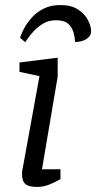

<svg xmlns="http://www.w3.org/2000/svg" viewBox="-20 -735 380 759"><path d="M136 -434 57 -451V-488L208 -507V-432L146 -66H219V-27Q219 -27 205.5 -19.5Q192 -12 171 -4Q150 4 126 4Q94 4 80.5 -7.5Q67 -19 67 -47Q67 -52 67.5 -58.5Q68 -65 70 -71ZM80 -568 59 -586Q59 -586 64 -599Q69 -612 80 -631Q91 -650 109.5 -669.5Q128 -689 155 -702Q182 -715 219 -715Q262 -715 288.5 -697.5Q315 -680 327.5 -656Q340 -632 340 -612Q340 -606 338.5 -601Q337 -596 334 -592Q328 -584 318 -578.5Q308 -573 297 -571Q286 -569 277 -569Q276 -587 270.5 -607Q265 -627 249.5 -641Q234 -655 201 -655Q173 -655 151 -642Q129 -629 113 -611.5Q97 -594 88.5 -581Q80 -568 80 -568Z"/></svg>

Font: Faustina VF Beta
Style: Italic
Weight: 400
Italic angle: -8°
Designer: Alfonso Garcia
Foundry: Omnibus-Type
Version: Version 1.006